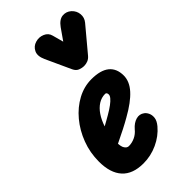

<svg xmlns="http://www.w3.org/2000/svg" viewBox="-263 -944 1032 1032"><g transform="rotate(-45 253.0 -428.0)"><path d="M177.5 9Q96.5 9 55.5 -36Q14.5 -81 14.5 -167.5Q14.5 -235.5 37.8 -297Q61 -358.5 101 -406.5Q141 -454.5 192.2 -482Q243.5 -509.5 299 -509.5Q368 -509.5 402.2 -481.8Q436.5 -454 436.5 -400.5Q436.5 -378 427.2 -356.5Q418 -335 399.2 -314.2Q380.5 -293.5 352.5 -272.8Q324.5 -252 287 -231Q264 -217.5 229.5 -199.8Q195 -182 155 -163Q155.5 -154.5 156.8 -147.8Q158 -141 160 -135.5Q164 -125.5 171.2 -119Q178.5 -112.5 188.5 -112.5Q211.5 -112.5 234.2 -123Q257 -133.5 274 -154.5Q296.5 -180.5 322.8 -188Q349 -195.5 370.5 -179.5Q381 -172 388 -157Q395 -142 392.8 -122.2Q390.5 -102.5 371.5 -79.5Q337 -38.5 285.5 -14.8Q234 9 177.5 9ZM170.5 -279.5Q184.5 -287 198 -294.8Q211.5 -302.5 225.5 -310.5Q253 -326.5 271 -340Q289 -353.5 298.2 -364.8Q307.5 -376 307.5 -385Q307.5 -391.5 304.8 -396.5Q302 -401.5 295.5 -401.5Q267.5 -401.5 243.5 -386.2Q219.5 -371 201 -343.5Q182.5 -316 170.5 -279.5ZM323 -587Q306 -587 289.8 -593.5Q273.5 -600 264 -620L198 -764Q180.5 -802.5 192.8 -828Q205 -853.5 232 -861.5Q259 -870 285.2 -859Q311.5 -848 318 -821.5L335 -759L380.5 -824Q405 -858 432.8 -860.5Q460.5 -863 482 -844Q503 -824.5 505.5 -797.2Q508 -770 490.5 -748.5L375.5 -611Q364.5 -598 350.8 -592.5Q337 -587 323 -587Z"/></g></svg>

Font: Edu VIC WA NT Hand Pre
Style: Regular
Weight: 400
Designer: Tina and Corey Anderson, Eben Sorkin, Mirko Velimirovic
Foundry: Google for Education
Version: Version 1.000